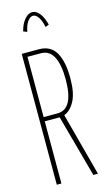

<svg xmlns="http://www.w3.org/2000/svg" viewBox="-123 -839 496 883"><g transform="rotate(-15 125.0 -398.0)"><path d="M32 0V-623H114Q169 -623 194 -580Q219 -537 219 -457Q219 -387 198.5 -349Q178 -311 148 -300L228 0H206L125 -296H54V0ZM54 -316H120Q197 -316 197 -457Q197 -528 177.5 -565.5Q158 -603 117 -603H54ZM83 -714 65 -721Q74 -756 91.5 -776Q109 -796 127 -796Q147 -796 162.5 -776Q178 -756 187 -721L170 -714Q164 -744 152.5 -761.5Q141 -779 127 -779Q114 -779 101.5 -762.5Q89 -746 83 -714Z"/></g></svg>

Font: Inconsolata UltraCondensed ExtraLight
Style: Regular
Weight: 200
Width: 1
Monospace: yes
Designer: Raph Levien, Cyreal, Brenton Simpson
Foundry: Raph Levien, Cyreal, Google
Version: Version 3.100; ttfautohint (v1.8.4.7-5d5b)